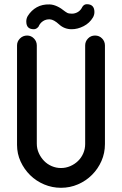

<svg xmlns="http://www.w3.org/2000/svg" viewBox="-20 -894 580 913"><path d="M290 -839Q292 -837 299.5 -833Q307 -829 322 -829Q337 -829 350.5 -837Q364 -845 372 -862Q380 -874 393 -874Q411 -874 420 -864.5Q429 -855 429 -837Q429 -823 422 -811Q406 -784 377.5 -769.5Q349 -755 321 -755Q286 -755 261 -778Q236 -801 217.5 -802Q199 -803 184.5 -793.5Q170 -784 163 -767Q153 -755 141 -755Q123 -755 114 -764Q105 -773 105 -792Q105 -806 112 -818Q129 -845 155 -859.5Q181 -874 215.5 -873Q250 -872 290 -839ZM155 -211Q155 -187 164.5 -166Q174 -145 189.5 -129Q205 -113 226 -104Q247 -95 270 -95Q293 -95 314 -104Q335 -113 351 -128.5Q367 -144 376 -165Q385 -186 385 -209V-678Q385 -697 398.5 -711Q412 -725 432 -725Q452 -725 465.5 -711Q479 -697 479 -678V-209Q479 -166 462.5 -128.5Q446 -91 417.5 -62.5Q389 -34 351 -17.5Q313 -1 270 -1Q228 -1 190 -17Q152 -33 123.5 -61Q95 -89 78 -126Q61 -163 61 -205V-678Q61 -697 75 -711Q89 -725 109 -725Q128 -725 141.5 -711Q155 -697 155 -678Z"/></svg>

Font: VDS
Style: Regular
Weight: 400
Designer: artmaker
Foundry: artmaker
Version: Version 1.000 2009 initial release